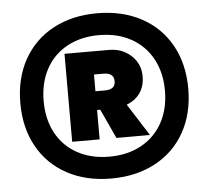

<svg xmlns="http://www.w3.org/2000/svg" viewBox="-50 -723 855 787"><g transform="rotate(-5 377.5 -330.0)"><path d="M723 -330Q723 -228 680 -151Q637 -74 558.5 -32Q480 10 377 10Q274 10 196 -32Q118 -74 75 -151Q32 -228 32 -330Q32 -432 75 -509Q118 -586 196 -628Q274 -670 377 -670Q480 -670 558.5 -628Q637 -586 680 -509Q723 -432 723 -330ZM627 -330Q627 -405 596 -461.5Q565 -518 508.5 -549Q452 -580 377 -580Q302 -580 245.5 -549Q189 -518 158.5 -461.5Q128 -405 128 -330Q128 -255 158.5 -198.5Q189 -142 245.5 -111Q302 -80 377 -80Q452 -80 508.5 -111Q565 -142 596 -198.5Q627 -255 627 -330ZM466 -286 550 -154H412L356 -275H343V-154H230V-516H343H413Q467 -516 504 -482Q541 -448 541 -396Q541 -356 521.5 -328Q502 -300 466 -286ZM343 -352H382Q425 -352 425 -386Q425 -421 382 -421H343Z"/></g></svg>

Font: Work Sans ExtraBold
Style: Regular
Weight: 800
Designer: Wei Huang
Foundry: Wei Huang
Version: Version 1.500